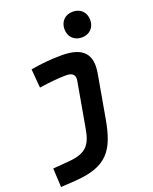

<svg xmlns="http://www.w3.org/2000/svg" viewBox="-177 -852 941 1183"><g transform="rotate(-20 293.0 -260.5)"><path d="M13.2 234.4 106 228.5C320.8 214.8 380.4 129.9 415 -65.4L464.4 -345.2C485.8 -465.3 436.5 -527.3 293.5 -527.3C225.6 -527.3 158.2 -521 90.3 -508.8L100.6 -385.7C172.9 -396.5 231.9 -401.9 277.8 -401.9C321.3 -401.9 337.4 -382.3 330.6 -345.2L278.3 -49.8C261.2 47.9 228.5 92.8 114.3 102.1L6.8 110.8ZM449.7 -587.4C500 -587.4 534.2 -621.6 534.2 -671.9C534.2 -722.2 500 -756.3 449.7 -756.3C399.4 -756.3 365.2 -722.2 365.2 -671.9C365.2 -621.6 399.4 -587.4 449.7 -587.4Z"/></g></svg>

Font: Cascadia Code
Style: Bold Italic
Weight: 700
Italic angle: -10°
Monospace: yes
Designer: Aaron Bell
Foundry: Saja Typeworks
Version: Version 2404.023